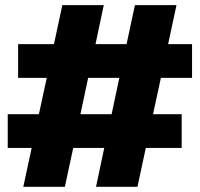

<svg xmlns="http://www.w3.org/2000/svg" viewBox="-20 -720 770 740"><path d="M9.8 -149.9V-279.8H129.9L160.2 -419.9H49.8V-549.8H188L220.2 -700.2H379.9L348.1 -549.8H467.8L500 -700.2H660.2L627.9 -549.8H720.2V-419.9H600.1L569.8 -279.8H680.2V-149.9H542L509.8 0H350.1L381.8 -149.9H262.2L230 0H69.8L102.1 -149.9ZM290 -279.8H410.2L439.9 -419.9H319.8Z"/></svg>

Font: Russo One
Style: Regular
Weight: 400
Designer: Jovanny lemonad
Foundry: Jovanny Lemonad
Version: Version 1.000